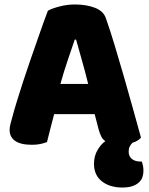

<svg xmlns="http://www.w3.org/2000/svg" viewBox="-20 -636 667 858"><path d="M403 -126H222Q212 -90 204.5 -59Q197 -28 190 -1Q176 4 160.5 7.5Q145 11 123 11Q72 11 47.5 -6.5Q23 -24 23 -55Q23 -69 27 -83Q31 -97 36 -116Q43 -143 55.5 -183.5Q68 -224 83 -270.5Q98 -317 115 -365.5Q132 -414 147 -457.5Q162 -501 174.5 -535.5Q187 -570 194 -588Q211 -598 245.5 -607Q280 -616 315 -616Q365 -616 403.5 -601.5Q442 -587 453 -555Q471 -504 492 -435Q513 -366 534 -292.5Q555 -219 575 -147.5Q595 -76 610 -21Q598 -6 572 2Q564 10 559.5 19Q555 28 555 42Q555 62 569 74Q583 86 609 86H614Q617 95 619 105Q621 115 621 128Q621 142 616.5 155.5Q612 169 600.5 179.5Q589 190 571 196Q553 202 526 202Q471 202 435.5 174.5Q400 147 400 96Q400 61 416.5 33.5Q433 6 451 -5Q439 -13 432.5 -26Q426 -39 421 -57ZM314 -459Q300 -418 283 -368Q266 -318 250 -261H374Q360 -318 345.5 -368.5Q331 -419 320 -459Z"/></svg>

Font: Baloo Bhaina 2 ExtraBold
Style: Regular
Weight: 800
Designer: Yesha Goshar, Manish Minz, Shuchita Grover and Ek Type
Foundry: Ek Type
Version: Version 1.640;hotconv 1.0.111;makeotfexe 2.5.65597; ttfautoh